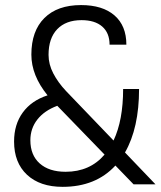

<svg xmlns="http://www.w3.org/2000/svg" viewBox="-20 -723 630 753"><path d="M503.9 0 432.6 -73.7Q355.5 9.8 225.6 9.8Q136.7 9.8 85.9 -37.6Q35.2 -85 35.2 -168Q35.2 -234.9 69.3 -281.7Q103.5 -328.6 166.5 -349.1Q103 -427.2 103 -508.8Q103 -601.6 154.1 -652.3Q205.1 -703.1 297.9 -703.1Q382.3 -703.1 429 -662.6Q475.6 -622.1 475.6 -547.9H409.7Q409.7 -593.8 380.9 -618.9Q352.1 -644 299.8 -644Q238.3 -644 204.3 -608.4Q170.4 -572.8 170.4 -507.8Q170.4 -470.7 189 -435.1Q207.5 -399.4 238.8 -366.2L425.3 -171.9Q462.9 -251.5 462.9 -374H525.4Q525.4 -221.2 470.2 -125L589.8 0ZM390.1 -116.7 204.6 -308.1Q153.8 -289.1 126.5 -254.2Q99.1 -219.2 99.1 -172.9Q99.1 -114.7 135.7 -82Q172.4 -49.3 237.3 -49.3Q332.5 -49.3 390.1 -116.7Z"/></svg>

Font: Cascadia Mono PL Light
Style: Regular
Weight: 300
Monospace: yes
Designer: Aaron Bell
Foundry: Saja Typeworks
Version: Version 2404.023; ttfautohint (v1.8.4)